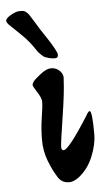

<svg xmlns="http://www.w3.org/2000/svg" viewBox="-119 -713 410 759"><g transform="rotate(-5 86.0 -333.5)"><path d="M215 -244Q224 -261 229.5 -261Q235 -261 237.5 -236Q240 -211 240 -169.5Q240 -128 220.5 -80.5Q201 -33 164 -4Q143 12 125.5 12Q108 12 96.5 4.5Q85 -3 76 -20Q61 -44 46.5 -82Q32 -120 32 -164Q32 -208 39 -253Q46 -298 46 -313.5Q46 -329 30 -353.5Q14 -378 14 -383Q14 -388 17.5 -393.5Q21 -399 26.5 -404.5Q32 -410 37.5 -414Q43 -418 50 -424Q73 -443 93 -443Q113 -443 127.5 -428Q142 -413 138 -391Q136 -343 122 -253Q105 -144 105 -130Q105 -116 114 -116Q134 -116 215 -244ZM-68 -645Q-68 -655 -47 -667Q-26 -679 -13 -679Q0 -679 4 -678Q8 -677 12.5 -673.5Q17 -670 20 -667Q23 -664 28 -656Q33 -648 37.5 -641Q42 -634 50.5 -620Q59 -606 63 -599.5Q67 -593 86 -565Q124 -507 124 -494Q124 -481 112 -481Q100 -481 90 -483.5Q80 -486 73.5 -488.5Q67 -491 60 -498L49 -509Q46 -512 38 -524Q30 -536 18 -551.5Q6 -567 -19 -591Q-44 -615 -56 -626.5Q-68 -638 -68 -645Z"/></g></svg>

Font: Devonshire
Style: Regular
Weight: 400
Designer: Astigmatic (AOETI)
Foundry: Astigmatic (AOETI)
Version: Version 1.001